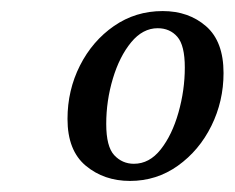

<svg xmlns="http://www.w3.org/2000/svg" viewBox="-20 -703 424 347"><path d="M215 -376Q168 -376 135 -403.5Q102 -431 102 -488Q102 -540 124.5 -584.5Q147 -629 186 -656Q225 -683 274 -683Q321 -683 352.5 -655.5Q384 -628 384 -571Q384 -520 362 -475.5Q340 -431 301.5 -403.5Q263 -376 215 -376ZM222 -407Q250 -407 270.5 -433Q291 -459 302.5 -499.5Q314 -540 314 -581Q314 -621 300.5 -636.5Q287 -652 265 -652Q238 -652 217 -626.5Q196 -601 184 -561Q172 -521 172 -479Q172 -438 186.5 -422.5Q201 -407 222 -407Z"/></svg>

Font: Lisu Bosa
Style: Bold Italic
Weight: 700
Italic angle: -19°
Designer: David Morse, Annie Olsen, Victor Gaultney, Frank Grießhammer (Latin)
Foundry: SIL International
Version: Version 2.000